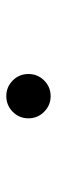

<svg xmlns="http://www.w3.org/2000/svg" viewBox="200 -660 185 626"><g transform="rotate(-90 293.0 -346.5)"><path d="M293 -274.4Q263.2 -274.4 241.9 -295.7Q220.7 -316.9 220.7 -346.7Q220.7 -377 241.9 -397.9Q263.2 -418.9 293 -418.9Q323.2 -418.9 344.2 -397.9Q365.2 -377 365.2 -346.7Q365.2 -316.9 344.2 -295.7Q323.2 -274.4 293 -274.4Z"/></g></svg>

Font: Caskaydia Cove
Style: Regular
Weight: 400
Monospace: yes
Designer: Aaron Bell
Foundry: Saja Typeworks
Version: Version 4.300; ttfautohint (v1.8.3)